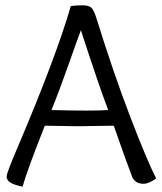

<svg xmlns="http://www.w3.org/2000/svg" viewBox="-20 -683 609 724"><path d="M388 -268Q354 -357 285 -569Q276 -546 239 -441Q202 -336 174 -268Q252 -266 305 -266Q358 -266 388 -268ZM409 -209Q297 -207 273 -207Q249 -207 149 -209Q82 -40 65 21Q32 14 18.5 5Q5 -4 5 -17.5Q5 -31 48 -131Q192 -470 247 -660Q266 -663 290 -663Q314 -663 324 -654.5Q334 -646 345 -610Q408 -407 471.5 -241.5Q535 -76 569 -10Q541 10 521 10Q489 10 478 -17Q459 -66 409 -209Z"/></svg>

Font: Overlock
Style: Regular
Weight: 400
Designer: Dario Muhafara
Foundry: Dario Manuel Muhafara
Version: Version 1.001